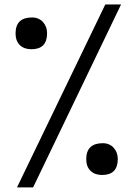

<svg xmlns="http://www.w3.org/2000/svg" viewBox="-20 -730 597 838"><path d="M185.5 -585Q185.5 -515.1 117.2 -515.1Q85 -515.1 66.4 -533.4Q47.9 -551.8 47.9 -584Q47.9 -653.8 120.1 -653.8Q134.8 -653.8 146.7 -648.7Q158.7 -643.6 167.2 -634.3Q175.8 -625 180.7 -612.3Q185.5 -599.6 185.5 -585ZM494.1 -36.1Q494.1 33.7 425.8 33.7Q393.6 33.7 375 15.4Q356.4 -2.9 356.4 -35.2Q356.4 -105 428.7 -105Q443.4 -105 455.3 -99.9Q467.3 -94.7 475.8 -85.4Q484.4 -76.2 489.3 -63.5Q494.1 -50.8 494.1 -36.1ZM508.3 -710.4 124.5 87.9H54.2L439.5 -710.4Z"/></svg>

Font: XB Khoramshahr
Style: Regular
Weight: 400
Designer: Behnam
Foundry: Irmug
Version: Version 8.005 2009